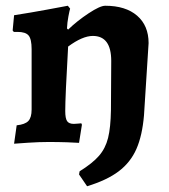

<svg xmlns="http://www.w3.org/2000/svg" viewBox="-20 -494 588 668"><path d="M497 -344 481 -93Q475 -22 454.5 24.5Q434 71 393 102Q352 133 283 154L255 113L257 102Q302 74 324.5 48Q347 22 356 -14Q365 -50 366 -111L367 -282Q367 -369 303 -369Q267 -369 217 -332Q207 -157 207 -108Q207 -82 213.5 -72.5Q220 -63 237 -63Q244 -63 252 -64Q260 -65 263 -65L265 -60L255 3Q244 2 213 1Q182 0 149 0Q117 0 78.5 2.5Q40 5 29 6L38 -58Q67 -61 78.5 -73Q90 -85 90 -113V-323Q90 -358 79.5 -370.5Q69 -383 41 -383H28L24 -388L29 -441Q87 -450 143.5 -460.5Q200 -471 216 -474L224 -464Q222 -458 218 -437Q214 -416 213 -395L217 -391Q248 -421 288 -447.5Q328 -474 346 -474Q417 -474 457 -439.5Q497 -405 497 -344Z"/></svg>

Font: Sahitya
Style: Bold
Weight: 700
Designer: Juan Pablo del Peral
Foundry: Juan Pablo del Peral (http://www.huertatipografica.com)
Version: Version 1.001;PS 001.000;hotconv 1.0.70;makeotf.lib2.5.58329